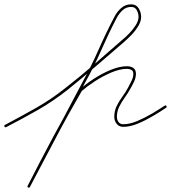

<svg xmlns="http://www.w3.org/2000/svg" viewBox="-24 -570 790 887"><path d="M5 17Q-1 20 -3 15Q-6 9 -1 7Q73 -32 143.5 -72Q214 -112 279 -164Q347 -217 411.5 -273Q476 -329 541 -386Q541 -386 541 -386Q541 -386 541 -386Q555 -397 572.5 -415Q590 -433 603 -453.5Q616 -474 616 -492Q616 -508 608 -523Q600 -538 582 -538Q558 -538 541.5 -522Q525 -506 515 -487Q477 -414 443.5 -337.5Q410 -261 369 -188Q369 -188 369 -188Q369 -188 369 -188Q305 -68 241.5 52.5Q178 173 114 294Q112 299 106 296Q101 294 104 288Q161 176 220.5 64.5Q280 -47 344 -156Q344 -156 344 -157Q345 -157 345 -157Q370 -180 408 -205Q446 -230 487 -247Q528 -264 563 -264Q580 -264 592 -256Q604 -248 604 -229Q604 -211 595 -192Q586 -173 577 -158Q566 -138 551.5 -118Q537 -98 526.5 -76.5Q516 -55 516 -30Q516 -17 523.5 -6.5Q531 4 545 4Q575 4 610.5 -11Q646 -26 679.5 -46Q713 -66 737 -82Q742 -85 745 -80Q748 -75 743 -72Q718 -55 683.5 -34.5Q649 -14 613 1Q577 16 545 16Q526 16 515 2Q504 -12 504 -30Q504 -57 514.5 -79Q525 -101 540 -121.5Q555 -142 567 -164Q574 -177 583 -195Q592 -213 592 -229Q592 -242 583 -247Q574 -252 563 -252Q530 -252 490 -235Q450 -218 413.5 -194Q377 -170 353 -149Q353 -148 354 -149Q354 -150 354 -150Q291 -41 231.5 70Q172 181 114 294Q112 299 106 296Q101 293 104 288Q167 168 231 47.5Q295 -73 359 -194Q359 -194 359 -194Q359 -194 359 -194Q399 -267 432.5 -343Q466 -419 505 -493Q516 -515 535.5 -532.5Q555 -550 582 -550Q605 -550 616.5 -531.5Q628 -513 628 -492Q628 -471 614.5 -449Q601 -427 582.5 -408Q564 -389 549 -376Q549 -376 549 -376Q549 -376 549 -376Q484 -320 419 -264Q354 -208 287 -154Q221 -102 150 -61.5Q79 -21 5 17Q5 17 5 17Q5 17 5 17Z"/></svg>

Font: FRB American Cursive Guidelines Arrows Thin
Style: Italic
Weight: 100
Italic angle: -25°
Version: Version 2.0;Modular Font Editor K font №1